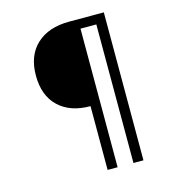

<svg xmlns="http://www.w3.org/2000/svg" viewBox="-106 -800 812 890"><g transform="rotate(-15 300.0 -355.0)"><path d="M301 0V-306Q204 -306 148.5 -359Q93 -412 93 -508Q93 -604 150 -657Q207 -710 307 -710H473V0H425V-665H349V0Z"/></g></svg>

Font: Geist Mono ExtraLight
Style: Regular
Weight: 200
Monospace: yes
Designer: Basement.studio, Andrés Briganti, Mateo Zaragoza
Foundry: Basement.studio, Vercel, Andrés Briganti, Guido Ferreyra, Mateo Zaragoza
Version: Version 1.500; ttfautohint (v1.8.4.7-5d5b)